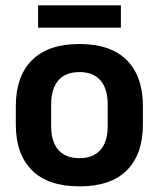

<svg xmlns="http://www.w3.org/2000/svg" viewBox="-20 -664 577 698"><path d="M269 13.5Q155 13.5 96.2 -45Q37.5 -103.5 37.5 -211.5V-278Q37.5 -386.5 96.2 -445.2Q155 -504 269 -504Q382.5 -504 441 -445.2Q499.5 -386.5 499.5 -278V-211.5Q499.5 -103.5 441.2 -45Q383 13.5 269 13.5ZM269 -89Q319 -89 345.2 -119Q371.5 -149 371.5 -205V-284.5Q371.5 -341.5 345.2 -371.8Q319 -402 269 -402Q218.5 -402 192.2 -371.8Q166 -341.5 166 -284.5V-205Q166 -149 192.2 -119Q218.5 -89 269 -89ZM118.5 -563.5V-644.5H419.5V-563.5Z"/></svg>

Font: Anek Latin SemiBold
Style: Regular
Weight: 600
Designer: Yesha Goshar
Foundry: Ek Type
Version: Version 1.003